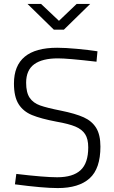

<svg xmlns="http://www.w3.org/2000/svg" viewBox="-20 -949 581 977"><path d="M56 -11 63 -64Q206 -47 271 -47Q351 -47 390 -83Q429 -119 429 -199Q429 -242 413 -266.5Q397 -291 363.5 -305Q330 -319 267 -330Q188 -345 143 -363.5Q98 -382 74.5 -419.5Q51 -457 51 -524Q51 -706 271 -706Q312 -706 371.5 -700.5Q431 -695 476 -688L471 -635Q325 -652 275 -652Q195 -652 154 -622Q113 -592 113 -528Q113 -478 131 -451.5Q149 -425 184 -412.5Q219 -400 290 -386Q364 -371 406 -352Q448 -333 469.5 -298Q491 -263 491 -203Q491 -91 436 -41.5Q381 8 274 8Q199 8 56 -11ZM120 -929H189L280 -843L370 -929H439L305 -798H254Z"/></svg>

Font: Cairo Light
Style: Regular
Weight: 300
Designer: Mohamed Gaber, Accademia di Belle Arti di Urbino and others
Foundry: Kief Type Foundry, Accademia di Belle Arti di Urbino and others
Version: Version 3.011